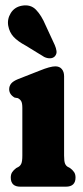

<svg xmlns="http://www.w3.org/2000/svg" viewBox="-20 -702 311 722"><path d="M221 -415.5V-117Q221 -95.5 224.5 -87Q228 -78.5 235 -74.5L243.5 -70Q253.5 -62.5 258.8 -54.5Q264 -46.5 264 -34.5Q264 0 227.5 0H56.5Q20.5 0 20.5 -34.5Q20.5 -46.5 25.8 -54.5Q31 -62.5 41 -70L49.5 -74.5Q56.5 -78.5 60.2 -87Q64 -95.5 64 -117V-296Q64 -313.5 60 -321Q56 -328.5 47 -333L35 -335Q14.5 -347 14.5 -366.5Q14.5 -378.5 22 -387.8Q29.5 -397 48 -404.5L129.5 -436.5Q169 -452.5 188 -452.5Q204 -452.5 212.5 -442.2Q221 -432 221 -415.5ZM151.5 -607 186 -532.5Q191 -521 192.5 -510.2Q194 -499.5 186.5 -490.5Q179.5 -483 168.2 -482.8Q157 -482.5 146 -488L77.5 -530Q46 -547 30.8 -563.8Q15.5 -580.5 11 -605Q6.5 -630 20.5 -652.8Q34.5 -675.5 62 -680.5Q95 -686.5 115.5 -665.2Q136 -644 151.5 -607Z"/></svg>

Font: Fraunces 144pt S100
Style: Bold
Weight: 700
Version: Version 1.000; ttfautohint (v1.8.3)